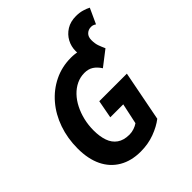

<svg xmlns="http://www.w3.org/2000/svg" viewBox="-222 -962 1120 1120"><g transform="rotate(-45 338.5 -401.5)"><path d="M574.6 -560.2 450.9 -578.8Q446.8 -602 443.3 -626.4Q439.8 -650.8 439.8 -671.5Q439.8 -709.3 457.3 -741.8Q474.9 -774.2 507.4 -794.5Q540 -814.7 585.2 -814.7Q614.2 -814.7 637.4 -807.8Q660.7 -801 677.3 -792.1L634 -697.6Q625 -703.6 618.2 -705.8Q611.5 -708 602.9 -708Q580.7 -708 565.3 -693.5Q549.9 -679 549.9 -651.2Q549.9 -623.4 557.1 -602.9Q564.4 -582.3 574.6 -560.2ZM294.1 12Q216.9 12 161 -20.7Q105 -53.4 75.5 -114.2Q46 -175.1 46 -260.8Q46 -345.4 71.7 -418.7Q97.4 -492.1 144.2 -546.8Q191 -601.6 254.6 -632.7Q318.2 -663.8 392.9 -663.8Q456.3 -663.8 502 -636.2Q547.6 -608.6 574.6 -560.2L481.4 -488.2Q463.2 -516.6 440.7 -531Q418.2 -545.5 386 -545.5Q351.5 -545.5 321.1 -531Q290.6 -516.4 265.9 -490.6Q241.1 -464.7 223.5 -429.8Q205.8 -394.9 196.1 -354.3Q186.4 -313.7 186.4 -270.1Q186.4 -220 199.4 -182.8Q212.4 -145.7 241.6 -125.2Q270.9 -104.6 317.5 -104.6Q337.5 -104.6 356.6 -111.2Q375.7 -117.7 389 -127.3L416.5 -255.4H309.6L330.5 -367.1H558L497.4 -55.6Q461 -27.3 408.2 -7.6Q355.4 12 294.1 12Z"/></g></svg>

Font: SourceCodeVF
Style: Italic
Weight: 200
Italic angle: -11°
Monospace: yes
Designer: Paul D. Hunt, Teo Tuominen
Foundry: Adobe
Version: Version 1.026;hotconv 1.1.0;makeotfexe 2.6.0